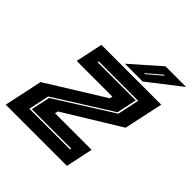

<svg xmlns="http://www.w3.org/2000/svg" viewBox="-191 -815 943 943"><g transform="rotate(45 280.5 -344.0)"><path d="M93.5 -68H376L377.5 -75H103.5L125 -174L420 -360L444 -473.5H170.5L169 -466.5H434L412 -362L116.5 -176ZM-2.5 0 40 -199.5 336.5 -383.5 340 -398.5H92L122 -540H537.5L494 -336.5L202 -157.5L198.5 -141.5H452.5L422.5 0ZM269 -556 419 -688H562.5L392.5 -556ZM368.5 -590H375.5L449.5 -653H442Z"/></g></svg>

Font: Tourney Thin ExtraBold
Style: Italic
Weight: 800
Italic angle: -12°
Version: Version 1.015